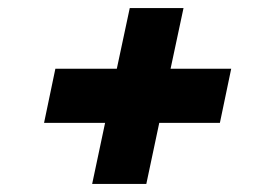

<svg xmlns="http://www.w3.org/2000/svg" viewBox="-20 -549 663 475"><path d="M208 -94 240 -245H89L117 -379H269L301 -529H434L402 -379H552L524 -245H374L342 -94Z"/></svg>

Font: Be Vietnam Pro ExtraBold
Style: Italic
Weight: 800
Italic angle: -12°
Designer: Lam Bao, Tony Le, Vietanh Nguyen
Foundry: Yellow Type Foundry
Version: Version 1.002; ttfautohint (v1.8.3)